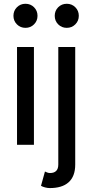

<svg xmlns="http://www.w3.org/2000/svg" viewBox="-20 -752 479 997"><path d="M68.4 0H156.2V-507.8H68.4ZM49.8 -669.9Q49.8 -643.6 67.9 -625.5Q85.9 -607.4 112.3 -607.4Q138.7 -607.4 156.7 -625.5Q174.8 -643.6 174.8 -669.9Q174.8 -696.3 156.7 -714.4Q138.7 -732.4 112.3 -732.4Q85.9 -732.4 67.9 -714.4Q49.8 -696.3 49.8 -669.9ZM213.4 138.7 192.9 212.9Q201.2 217.8 214.1 221.2Q227.1 224.6 238.8 224.6Q270 224.6 294.4 217.3Q318.8 210 335.9 194.8Q353 179.7 361.8 156.7Q370.6 133.8 370.6 102.5V0V-67.4V-507.8H282.7V-67.4V0V102.5Q282.7 113.3 280 121.6Q277.3 129.9 271.7 135.5Q266.1 141.1 258.1 143.8Q250 146.5 238.8 146.5Q232.9 146.5 225.3 143.8Q217.8 141.1 213.4 138.7ZM264.2 -669.9Q264.2 -643.6 282.2 -625.5Q300.3 -607.4 326.7 -607.4Q353 -607.4 371.1 -625.5Q389.2 -643.6 389.2 -669.9Q389.2 -696.3 371.1 -714.4Q353 -732.4 326.7 -732.4Q300.3 -732.4 282.2 -714.4Q264.2 -696.3 264.2 -669.9Z"/></svg>

Font: Giphurs
Style: Regular
Weight: 400
Version: Version 2.010